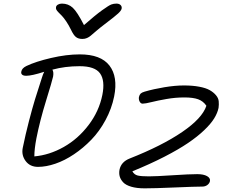

<svg xmlns="http://www.w3.org/2000/svg" viewBox="-20 -971 1271 1056"><path d="M620.1 -951.2Q635.7 -951.2 643.6 -942.9Q651.4 -934.6 648.9 -922.9Q646.5 -912.6 630.1 -897.2Q613.8 -881.8 553.2 -835.9Q531.2 -819.3 509.5 -800.8Q487.8 -782.2 479 -774.7Q470.2 -767.1 458.7 -762Q447.3 -756.8 433.1 -756.8Q411.1 -756.8 397.7 -767.3Q384.3 -777.8 370.1 -808.1Q357.9 -833 344.2 -853.3Q330.6 -873.5 320.6 -883.8Q310.5 -894 302 -902.6Q293.5 -911.1 290 -917.7Q286.6 -924.3 288.1 -932.1Q289.6 -940.4 298.8 -945.8Q308.1 -951.2 320.8 -951.2Q355.5 -951.2 380.1 -928.5Q404.8 -905.8 441.9 -833Q503.4 -887.2 541.5 -914.6Q579.6 -941.9 592.5 -946.5Q605.5 -951.2 620.1 -951.2ZM189 -53.2Q145 -53.2 121.1 -85.2Q97.2 -117.2 105 -157.2Q120.1 -231.4 139.2 -304.7Q158.2 -377.9 172.6 -424.8Q187 -471.7 210.9 -544.9Q215.8 -561.5 223.1 -576.2Q154.8 -554.2 124 -554.2Q108.4 -554.2 101.6 -560.5Q94.7 -566.9 97.2 -577.1Q100.1 -595.7 125 -607.9Q175.8 -632.3 260.7 -652.1Q345.7 -671.9 418.9 -671.9Q534.7 -671.9 582 -610.4Q629.4 -548.8 607.9 -440.9Q594.2 -373 560.5 -310.8Q526.9 -248.5 482.4 -202.6Q438 -156.7 386.7 -122.3Q335.4 -87.9 284.4 -70.6Q233.4 -53.2 189 -53.2ZM180.2 -210Q168.9 -150.9 168.9 -110.8Q252 -118.2 330.6 -162.6Q409.2 -207 467 -283Q524.9 -358.9 543 -449.2Q558.6 -527.8 530.3 -567.4Q502 -606.9 418 -606.9Q337.4 -606.9 268.1 -587.9Q276.4 -574.7 272 -549.8Q267.1 -526.4 233.2 -416.5Q199.2 -306.6 180.2 -210ZM775.9 64.9Q731.9 64.9 701.7 55.9Q671.4 46.9 657.2 31.5Q643.1 16.1 638.4 -0.7Q633.8 -17.6 637.2 -37.1Q646 -80.6 692.9 -99.1Q871.1 -169.4 981.7 -244.9Q1092.3 -320.3 1115.2 -389.2Q1097.7 -415 1069.8 -425Q1042 -435.1 994.1 -435.1Q944.8 -435.1 896 -426.5Q847.2 -418 813 -409.4Q778.8 -400.9 764.2 -400.9Q754.4 -400.9 748.3 -411.9Q742.2 -422.9 744.1 -437Q747.1 -449.7 753.4 -456.1Q759.8 -462.4 774.9 -466.8Q824.7 -481.4 884 -491.2Q943.4 -501 991.2 -501Q1039.1 -501 1075.7 -494.1Q1112.3 -487.3 1133.3 -475.3Q1154.3 -463.4 1167.7 -447.5Q1181.2 -431.6 1182.9 -414.1Q1184.6 -396.5 1182.1 -377.9Q1176.3 -349.6 1158.2 -320.1Q1140.1 -290.5 1103.5 -255.4Q1066.9 -220.2 1014.4 -184.6Q961.9 -148.9 883.5 -108.6Q805.2 -68.4 708 -28.8Q718.3 -10.3 737.5 -5.6Q756.8 -1 798.8 -1Q837.9 -1 929.7 -7.1Q1021.5 -13.2 1064.9 -13.2Q1099.6 -13.2 1118.7 -2.4Q1137.7 8.3 1134.8 24.9Q1132.3 37.6 1120.6 46.4Q1108.9 55.2 1092.8 55.2Q1052.2 55.2 940.4 60.1Q828.6 64.9 775.9 64.9Z"/></svg>

Font: Shantell Sans Irregular Bouncy
Style: Italic
Weight: 300
Italic angle: -11.31°
Designer: Stephen Nixon, Anya Danilova, Shantell Martin
Foundry: Arrow Type
Version: Version 1.006;[9816181b4]